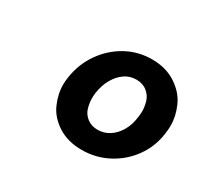

<svg xmlns="http://www.w3.org/2000/svg" viewBox="-79 -820 572 537"><g transform="rotate(30 207.0 -551.0)"><path d="M232 -392Q187 -392 155 -412.5Q123 -433 109.5 -463.5Q96 -494 96 -525Q96 -536 98 -549Q105 -595 130.5 -631.5Q156 -668 194 -689Q232 -710 277 -710Q322 -710 354.5 -688.5Q387 -667 400.5 -636Q414 -605 414 -576Q414 -563 412 -549Q406 -504 380.5 -468.5Q355 -433 316 -412.5Q277 -392 232 -392ZM242 -463Q263 -463 280 -474Q297 -485 308.5 -504.5Q320 -524 323 -549Q325 -560 325 -570Q325 -584 320.5 -600Q316 -616 302 -627.5Q288 -639 267 -639Q246 -639 229.5 -627.5Q213 -616 201.5 -596Q190 -576 186 -549Q185 -540 185 -532Q185 -517 189.5 -501Q194 -485 208 -474Q222 -463 242 -463Z"/></g></svg>

Font: Lexend
Style: Italic
Weight: 400
Italic angle: -8.13011°
Designer: Bonnie Shaver-Troup, Thomas Jockin
Foundry: Lexend
Version: Version 1.007